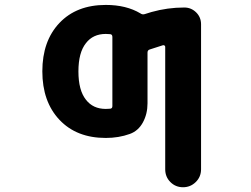

<svg xmlns="http://www.w3.org/2000/svg" viewBox="-20 -578 1040 795"><path d="M664.1 123V-383.8Q664.1 -387.7 661.1 -389.6Q658.2 -391.6 654.3 -390.6L599.6 -373Q590.8 -370.1 590.8 -360.4V-150.4Q590.8 -106.4 571.8 -71.3Q552.7 -36.1 517.6 -23.4Q471.7 -6.8 418 -6.8Q296.9 -6.8 226.1 -82Q155.3 -157.2 155.3 -282.7Q155.3 -408.2 226.1 -482.9Q296.9 -557.6 418 -557.6Q502.9 -557.6 561.5 -522.5Q569.3 -516.6 579.1 -519.5L607.4 -528.3Q673.8 -546.9 743.2 -546.9Q771.5 -546.9 792 -526.9Q812.5 -506.8 812.5 -477.5V123Q812.5 154.3 790.5 175.8Q768.6 197.3 737.8 197.3Q707 197.3 685.5 175.8Q664.1 154.3 664.1 123ZM418 -437.5Q365.2 -437.5 335.9 -399.4Q304.7 -360.4 304.7 -282.2Q304.7 -204.1 335.9 -165Q365.2 -127 418 -127Q427.7 -127 436.5 -127.9Q445.3 -128.9 445.3 -138.7V-424.8Q445.3 -435.5 436.5 -436.5Q427.7 -437.5 418 -437.5Z"/></svg>

Font: Rounded-X Mgen+ 1mn bold
Style: Bold
Weight: 700
Designer: [Source Han Sans]
Ryoko NISHIZUKA  (kana & ideographs); Paul D. Hunt (Latin, Greek & Cyrillic); Wenlong ZHANG  (bopomofo
Version: Version 1.059.20150602